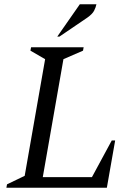

<svg xmlns="http://www.w3.org/2000/svg" viewBox="-20 -882 638 902"><path d="M10 0 13 -16 96 -56 192 -604 123 -644 126 -660H373L370 -644L278 -604L181 -50H412L505 -222H521L482 0ZM249 -710 355 -862H433Q430 -847 422 -831.5Q414 -816 390 -799L259 -710Z"/></svg>

Font: Spectral SC
Style: Italic
Weight: 400
Italic angle: -10°
Designer: Jean-Baptiste Levee
Foundry: Production Type
Version: Version 2.001